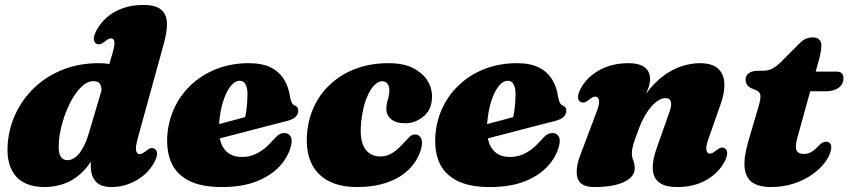

<svg xmlns="http://www.w3.org/2000/svg" viewBox="-20 -740 3424 775"><path d="M642 -566.5 535.5 -180Q529 -156.5 528.8 -143Q528.5 -129.5 532.8 -123.8Q537 -118 543.5 -118Q549 -118 554.5 -120.8Q560 -123.5 568.5 -130Q580.5 -140 588.2 -141.8Q596 -143.5 603.5 -139.5Q613 -134.5 613.8 -121Q614.5 -107.5 603.5 -86.5Q588 -56 561 -33.2Q534 -10.5 500.5 2.2Q467 15 431 15Q385.5 15 366 -7.8Q346.5 -30.5 346.5 -69.5Q346.5 -86.5 348.2 -104.8Q350 -123 353 -141.5Q356 -160 360 -176.5L383 -164Q361 -100.5 327 -61Q293 -21.5 250.8 -3.2Q208.5 15 161 15Q75.5 15 38 -36.2Q0.5 -87.5 13.5 -181.5Q22 -243 51.5 -298Q81 -353 128.5 -395Q176 -437 239.2 -461Q302.5 -485 379 -485Q428.5 -485 461 -469.8Q493.5 -454.5 509 -429Q524.5 -403.5 523.5 -372L390 -362Q391.5 -387.5 384.5 -400Q377.5 -412.5 357 -412.5Q335.5 -412.5 315.2 -395.5Q295 -378.5 277.2 -350Q259.5 -321.5 246 -286.8Q232.5 -252 224.8 -215.8Q217 -179.5 217 -147.5Q217 -117 226.8 -105.2Q236.5 -93.5 252 -93.5Q264 -93.5 275.8 -99.8Q287.5 -106 299 -119.8Q310.5 -133.5 321 -155.2Q331.5 -177 340.5 -208.5L434 -524.5Q444 -559 441.5 -572Q439 -585 429 -585Q423.5 -585 418 -582.5Q412.5 -580 404 -573Q392 -563.5 384.2 -561.8Q376.5 -560 369 -563.5Q359.5 -568.5 358.8 -582Q358 -595.5 369 -616.5Q385 -647.5 412.2 -670.8Q439.5 -694 476.2 -707Q513 -720 557.5 -720Q608 -720 630.2 -701.2Q652.5 -682.5 653.8 -648Q655 -613.5 642 -566.5Z M756.5 -210.5Q756.5 -210.5 773.2 -215Q790 -219.5 816.8 -226.5Q843.5 -233.5 874.2 -241.8Q905 -250 934.5 -257.8Q964 -265.5 985 -271.5L965 -249.5Q971 -269.5 974.8 -297.2Q978.5 -325 979 -359Q979 -385 971.2 -399.5Q963.5 -414 947.5 -414Q934 -414 921 -402.8Q908 -391.5 896.8 -370.2Q885.5 -349 877.2 -318.8Q869 -288.5 865 -250Q858.5 -179.5 882 -143Q905.5 -106.5 957 -106.5Q982.5 -106.5 1004 -115Q1025.5 -123.5 1044.5 -138.2Q1063.5 -153 1080 -172Q1096 -190.5 1106.5 -197Q1117 -203.5 1129.5 -203Q1144 -202.5 1152.8 -189.8Q1161.5 -177 1154 -149Q1143 -106.5 1108.8 -69Q1074.5 -31.5 1016.5 -8.2Q958.5 15 874.5 15Q791.5 15 741 -11.5Q690.5 -38 670.2 -86.5Q650 -135 656 -201Q662 -261.5 688.2 -313.2Q714.5 -365 758 -403.5Q801.5 -442 859 -463.5Q916.5 -485 984.5 -485Q1039.5 -485 1074.2 -467Q1109 -449 1127.2 -418.2Q1145.5 -387.5 1151 -348Q1153 -336.5 1157 -327.2Q1161 -318 1168 -315Q1175.5 -312 1179.8 -307Q1184 -302 1184 -293Q1184 -280.5 1174.2 -269.5Q1164.5 -258.5 1138 -251.5Q1114 -245.5 1077.2 -236Q1040.5 -226.5 998 -215.5Q955.5 -204.5 913.8 -193.5Q872 -182.5 837.5 -173.8Q803 -165 782.2 -159.5Q761.5 -154 761.5 -154Z M1522.5 -412Q1506.5 -412 1490.2 -395.2Q1474 -378.5 1460.5 -346Q1447 -313.5 1440 -265Q1428.5 -183.5 1449.5 -146Q1470.5 -108.5 1515.5 -108.5Q1532.5 -108.5 1547.2 -114.2Q1562 -120 1575.8 -130.8Q1589.5 -141.5 1603 -156Q1621.5 -176.5 1632 -187Q1642.5 -197.5 1657.5 -197Q1672.5 -196.5 1680 -181Q1687.5 -165.5 1679 -136Q1669 -103 1647.5 -75.2Q1626 -47.5 1593.5 -27.2Q1561 -7 1517.8 4Q1474.5 15 1420.5 15Q1313.5 15 1260.5 -45.2Q1207.5 -105.5 1221 -217Q1228 -273 1253.5 -321.8Q1279 -370.5 1321.5 -407.2Q1364 -444 1421.2 -464.5Q1478.5 -485 1548.5 -485Q1610 -485 1649.5 -464.2Q1689 -443.5 1707.5 -411Q1726 -378.5 1723.5 -342Q1721 -294.5 1687.8 -268.5Q1654.5 -242.5 1616 -242.5Q1578 -242.5 1558.5 -259.2Q1539 -276 1539.5 -302Q1540 -322 1545.5 -337.8Q1551 -353.5 1551.5 -374Q1552 -390.5 1544.5 -401.2Q1537 -412 1522.5 -412Z M1838.5 -210.5Q1838.5 -210.5 1855.2 -215Q1872 -219.5 1898.8 -226.5Q1925.5 -233.5 1956.2 -241.8Q1987 -250 2016.5 -257.8Q2046 -265.5 2067 -271.5L2047 -249.5Q2053 -269.5 2056.8 -297.2Q2060.5 -325 2061 -359Q2061 -385 2053.2 -399.5Q2045.5 -414 2029.5 -414Q2016 -414 2003 -402.8Q1990 -391.5 1978.8 -370.2Q1967.5 -349 1959.2 -318.8Q1951 -288.5 1947 -250Q1940.5 -179.5 1964 -143Q1987.5 -106.5 2039 -106.5Q2064.5 -106.5 2086 -115Q2107.5 -123.5 2126.5 -138.2Q2145.5 -153 2162 -172Q2178 -190.5 2188.5 -197Q2199 -203.5 2211.5 -203Q2226 -202.5 2234.8 -189.8Q2243.5 -177 2236 -149Q2225 -106.5 2190.8 -69Q2156.5 -31.5 2098.5 -8.2Q2040.5 15 1956.5 15Q1873.5 15 1823 -11.5Q1772.5 -38 1752.2 -86.5Q1732 -135 1738 -201Q1744 -261.5 1770.2 -313.2Q1796.5 -365 1840 -403.5Q1883.5 -442 1941 -463.5Q1998.5 -485 2066.5 -485Q2121.5 -485 2156.2 -467Q2191 -449 2209.2 -418.2Q2227.5 -387.5 2233 -348Q2235 -336.5 2239 -327.2Q2243 -318 2250 -315Q2257.5 -312 2261.8 -307Q2266 -302 2266 -293Q2266 -280.5 2256.2 -269.5Q2246.5 -258.5 2220 -251.5Q2196 -245.5 2159.2 -236Q2122.5 -226.5 2080 -215.5Q2037.5 -204.5 1995.8 -193.5Q1954 -182.5 1919.5 -173.8Q1885 -165 1864.2 -159.5Q1843.5 -154 1843.5 -154Z M2323.5 -328.5Q2314 -333.5 2313.2 -347Q2312.5 -360.5 2323.5 -381.5Q2348 -428 2398.5 -456.5Q2449 -485 2517.5 -485Q2559.5 -485 2581.8 -468.5Q2604 -452 2604 -421Q2604 -402.5 2595.2 -380Q2586.5 -357.5 2575 -333.2Q2563.5 -309 2553.8 -285Q2544 -261 2542.5 -239.5L2525.5 -244Q2552 -312.5 2585.8 -359Q2619.5 -405.5 2657 -433.2Q2694.5 -461 2732.5 -473Q2770.5 -485 2805 -485Q2853.5 -485 2877.5 -463.8Q2901.5 -442.5 2903.8 -405.2Q2906 -368 2889 -320L2840 -180.5Q2828 -146.5 2831.5 -133.2Q2835 -120 2845 -120Q2850.5 -120 2856 -122.8Q2861.5 -125.5 2870 -132Q2882 -142 2889.8 -143.8Q2897.5 -145.5 2905 -141.5Q2914.5 -136.5 2915.2 -123Q2916 -109.5 2905 -88.5Q2881 -42 2831.2 -13.5Q2781.5 15 2714 15Q2663.5 15 2639.8 -4.2Q2616 -23.5 2614.8 -58.2Q2613.5 -93 2629.5 -138.5L2678.5 -277.5Q2691.5 -310.5 2688.5 -327.2Q2685.5 -344 2665.5 -344Q2652.5 -344 2638.2 -335.2Q2624 -326.5 2610 -310.8Q2596 -295 2583.2 -273Q2570.5 -251 2560 -224Q2551 -200 2544.2 -181Q2537.5 -162 2534 -147.8Q2530.5 -133.5 2530.5 -122.5Q2530.5 -106 2536.2 -92Q2542 -78 2542 -60Q2542 -26 2499 -5.5Q2456 15 2378.5 15Q2324 15 2312 -19.5Q2300 -54 2322 -113L2388.5 -289.5Q2401.5 -323.5 2397.5 -336.8Q2393.5 -350 2383.5 -350Q2378 -350 2372.5 -347.5Q2367 -345 2358.5 -338Q2346.5 -328.5 2338.8 -326.8Q2331 -325 2323.5 -328.5Z M3033.5 -375 3013.5 -383.5Q3001 -389 2995.2 -398.2Q2989.5 -407.5 2989.5 -419Q2989.5 -435.5 3003.2 -445Q3017 -454.5 3040 -454.5H3061Q3081.5 -454.5 3098.2 -463.5Q3115 -472.5 3132 -489.5L3209 -566.5Q3221.5 -579 3233.8 -584Q3246 -589 3260.5 -589Q3278.5 -589 3287 -580Q3295.5 -571 3295.5 -556.5Q3295.5 -548 3293.2 -532.8Q3291 -517.5 3285.5 -498L3198 -182.5Q3188.5 -147.5 3195.2 -133Q3202 -118.5 3225.5 -118.5Q3240 -118.5 3253.5 -125.8Q3267 -133 3282.5 -149.5Q3292.5 -160 3299.5 -164Q3306.5 -168 3314.5 -168Q3324.5 -168 3330.8 -160.8Q3337 -153.5 3335 -140.5Q3331.5 -114.5 3312 -87.2Q3292.5 -60 3260 -36.8Q3227.5 -13.5 3184.5 0.8Q3141.5 15 3090.5 15Q3041.5 15 3015.2 -4.8Q2989 -24.5 2985.5 -65.2Q2982 -106 3000.5 -169.5L3041.5 -309Q3051.5 -342 3049.2 -355.8Q3047 -369.5 3033.5 -375ZM3215.5 -371.5 3240.5 -451H3357Q3384.5 -451 3384.5 -424.5Q3384.5 -400 3365.2 -385.8Q3346 -371.5 3313.5 -371.5Z"/></svg>

Font: Fraunces Wonky
Style: Italic
Weight: 900
Italic angle: -16°
Version: Version 1.000;[b76b70a41]